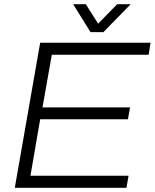

<svg xmlns="http://www.w3.org/2000/svg" viewBox="-20 -888 732 908"><path d="M598 -868H534L444 -776L386 -868H326L408 -736H469ZM50 0H578L588 -57H124L170 -324H585L595 -380H181L225 -629H683L692 -686H170Z"/></svg>

Font: Archivo ExtraLight
Style: Italic
Weight: 200
Italic angle: -10°
Designer: Hector Gatti
Foundry: Omnibus-Type
Version: Version 2.001